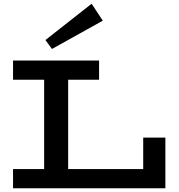

<svg xmlns="http://www.w3.org/2000/svg" viewBox="-20 -1011 960 1031"><path d="M50 0V-103H749V-272H868V0ZM217 -57V-621H346V-57ZM50 -583V-686H512V-583ZM259 -748 224 -796 472 -991 532 -900Z"/></svg>

Font: BioRhyme SemiExpanded SemiBold
Style: Regular
Weight: 600
Width: 6
Designer: Aoife Mooney
Foundry: Aoife Mooney Type
Version: Version 1.600;gftools[0.9.33]